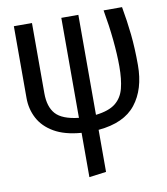

<svg xmlns="http://www.w3.org/2000/svg" viewBox="-84 -611 783 899"><g transform="rotate(-10 307.5 -161.5)"><path d="M349.2 -540V-64.6Q411.3 -71.8 442.8 -96.9Q474.4 -122.1 485.4 -165.1Q496.4 -208.2 496.4 -269.2Q496.4 -325.6 489.5 -395.4Q482.6 -465.1 469.2 -540H556.9Q569.2 -472.3 576.2 -406.2Q583.1 -340 583.1 -260Q583.1 -145.6 527.4 -74.9Q471.8 -4.1 349.2 6.7V206.7L268.2 217.4V6.7Q188.7 0.5 139 -28.5Q89.2 -57.4 65.9 -101.8Q42.6 -146.2 42.6 -197.9V-540H128.7V-205.6Q128.7 -141.5 159.2 -107.4Q189.7 -73.3 268.2 -64.6V-540Z"/></g></svg>

Font: FiraCode Nerd Font
Style: Regular
Weight: 400
Designer: Carrois Corporate, Edenspiekermann AG, Nikita Prokopov
Foundry: Carrois Corporate, Edenspiekermann AG, Nikita Prokopov
Version: Version 6.002;Nerd Fonts 3.4.0